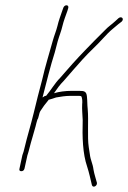

<svg xmlns="http://www.w3.org/2000/svg" viewBox="-20 -656 486 729"><path d="M108 -227C97 -181 83 -137 73 -94C71 -84 68 -75 65 -67L54 -16C52 -9 55 -6 61 -6C67 -6 71 -9 73 -16L84 -66C87 -74 89 -83 92 -94C98 -119 108 -149 115 -176C117 -184 119 -193 122 -202C123 -204 125 -206 125 -208L128 -219C129 -225 131 -230 133 -234C142 -248 152 -262 164 -276V-277C173 -279 184 -283 193 -286C210 -289 229 -292 246 -292H276C280 -292 284 -292 288 -291C293 -285 293 -268 292 -260C291 -238 293 -227 294 -200C292 -136 294 -72 311 -23C318 -2 324 26 329 47C333 59 350 50 348 38C344 22 338 6 335 -12C332 -36 324 -46 321 -71L317 -97C311 -137 317 -198 313 -242C311 -260 312 -272 310 -290C308 -309 300 -311 281 -311H251C229 -311 204 -308 185 -302L202 -326C209 -335 215 -342 222 -349C245 -375 270 -405 294 -431C320 -460 346 -482 371 -510L390 -530C404 -544 413 -550 429 -564L442 -574C453 -585 441 -596 430 -587L418 -576C403 -562 392 -556 378 -541L359 -522L340 -503C327 -489 317 -480 304 -466C272 -433 238 -395 208 -360C188 -340 173 -313 155 -292H153C150 -292 146 -289 142 -286V-288C157 -346 171 -404 188 -457L199 -499C205 -520 213 -539 217 -557C222 -578 229 -595 236 -615L239 -625C243 -638 227 -640 221 -628L217 -617C210 -596 203 -579 198 -557C193 -537 186 -522 180 -500C167 -452 152 -406 140 -353C130 -316 117 -265 108 -227Z"/></svg>

Font: Electronic
Style: ExThnIt
Weight: 100
Version: Version 1.011